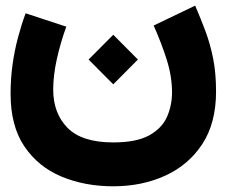

<svg xmlns="http://www.w3.org/2000/svg" viewBox="-20 -404 794 673"><path d="M518.6 -314.5Q545.9 -253.4 564.5 -194.6Q583 -135.7 583 -80.6Q583 -34.2 565.2 5.9Q547.4 45.9 502.7 70.6Q458 95.2 377 95.2Q267.1 95.2 216.8 44.2Q166.5 -6.8 166.5 -90.3Q166.5 -139.6 179.4 -197.8Q192.4 -255.9 212.4 -310.5L69.8 -357.4Q54.7 -316.4 42.7 -271.2Q30.8 -226.1 23.9 -177.2Q17.1 -128.4 17.1 -75.2Q17.1 37.6 65.4 109.1Q113.8 180.7 195.3 214.8Q276.9 249 377 249Q477.1 249 558.8 211.9Q640.6 174.8 689 101.1Q737.3 27.3 737.3 -83Q737.3 -147.5 727.3 -198Q717.3 -248.5 700.7 -293.2Q684.1 -337.9 664.1 -384.3ZM290.5 -195.3 377 -108.4 463.4 -195.3 377 -282.2Z"/></svg>

Font: Estedad-VF-FD Black
Style: Regular
Weight: 900
Designer: Amin Abedi
Version: Version 4.000